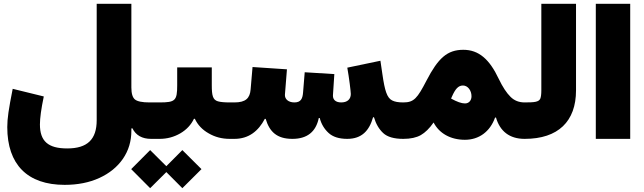

<svg xmlns="http://www.w3.org/2000/svg" viewBox="-20 -737 3417 1019"><path d="M773.4 -193.4C734.9 -193.4 709 -198.7 696.3 -209C683.6 -219.2 677.2 -240.7 677.2 -272.5V-716.8H493.2V-99.1C493.2 2.9 443.8 50.8 336.9 50.8C235.4 50.8 191.9 12.7 191.9 -76.7C191.9 -110.4 198.7 -159.7 212.4 -225.1L47.4 -265.6C36.6 -211.9 29.3 -170.4 24.9 -140.6C20.5 -110.8 18.6 -84.5 18.6 -62.5C18.6 136.2 125.5 244.1 323.2 244.1C392.6 244.1 454.1 231.9 507.3 207.5C560.5 183.1 602.1 149.4 632.3 106C662.1 62.5 677.2 13.2 677.2 -43V-55.2L682.6 -56.2C701.2 -18.6 734.4 0 781.7 0H788.1V-193.4Z M776.9 261.7 862.8 176.3 947.8 261.7 1049.3 160.6 947.8 59.6 862.8 145 776.9 59.6 676.3 160.6ZM920.4 -379.4V-284.7C920.4 -203.1 910.6 -193.4 827.1 -193.4H788.1C770.5 -193.4 763.2 -165.5 763.2 -97.2C763.2 -28.3 770.5 0 788.1 0H827.1C866.7 0 903.3 -9.8 937 -29.3C970.2 -48.8 994.1 -74.7 1009.3 -106.4H1014.2C1029.3 -74.2 1053.7 -48.3 1087.4 -29.3C1120.6 -9.8 1157.7 0 1199.2 0H1210V-193.4H1199.7C1171.4 -193.4 1150.4 -195.3 1136.7 -199.2C1109.4 -207 1104 -230 1104 -284.7V-379.4Z M1964.8 -114.7C1975.1 -79.1 1991.7 -51.3 2013.7 -30.8C2035.6 -10.3 2071.3 0 2120.1 0H2120.6V-193.4H2120.1C2094.2 -193.4 2074.7 -196.8 2061 -204.1C2033.7 -217.8 2022 -256.8 2009.8 -341.3L1999 -414.6L1823.2 -377.9C1833 -323.2 1841.8 -251 1841.8 -238.3C1841.8 -211.4 1824.7 -193.4 1791 -193.4C1759.3 -193.4 1747.1 -210 1747.1 -228V-231.9L1754.4 -343.8L1597.2 -353.5L1588.4 -245.6C1585.9 -213.9 1577.1 -193.4 1542.5 -193.4C1508.8 -193.4 1492.2 -212.4 1492.2 -231.4V-234.9L1502.9 -369.1L1320.3 -381.3L1310.1 -262.2C1306.2 -215.8 1284.2 -193.4 1224.1 -193.4H1210C1192.4 -193.4 1185.1 -166.5 1185.1 -98.6C1185.1 -29.8 1192.9 0 1210 0H1224.1C1300.8 0 1351.6 -42 1385.3 -106H1390.1C1410.2 -38.1 1449.2 0 1531.7 0C1609.9 0 1656.7 -37.1 1671.9 -110.8H1676.8C1685.1 -79.1 1700.7 -52.7 1723.6 -31.7C1746.1 -10.7 1779.3 0 1822.8 0C1900.4 0 1939.9 -43.9 1960 -114.7Z M2120.6 -193.4C2103 -193.4 2095.7 -165.5 2095.7 -97.2C2095.7 -27.3 2103 0 2120.6 0C2159.2 0 2189.9 -6.8 2213.4 -20C2236.3 -33.2 2259.3 -55.2 2281.2 -86.9C2310.5 -29.8 2370.6 4.9 2447.3 4.9C2522 4.9 2580.6 -38.1 2607.4 -112.8L2612.3 -113.3C2633.3 -40.5 2684.1 0 2764.2 0H2764.6V-193.4H2764.2C2734.4 -193.4 2709.5 -203.1 2689.5 -223.1C2668.9 -243.2 2647.9 -274.9 2627 -318.4C2578.1 -422.4 2521 -472.7 2439 -472.7C2353.5 -472.7 2305.2 -428.2 2243.7 -309.6C2194.8 -215.3 2177.2 -193.4 2120.6 -193.4ZM2378.9 -225.1C2396 -263.7 2411.6 -283.2 2437 -283.2C2462.9 -283.2 2482.4 -256.8 2482.4 -226.1C2482.4 -204.1 2468.8 -188 2447.8 -188C2429.2 -188 2404.8 -196.8 2374 -213.9Z M2764.6 -193.4C2757.3 -193.4 2751 -187 2746.1 -174.8C2741.7 -162.1 2739.3 -136.2 2739.3 -97.2C2739.3 -58.1 2741.7 -32.2 2746.1 -19.5C2751 -6.3 2757.3 0 2764.6 0C2942.4 0 3037.1 -92.8 3037.1 -257.3V-716.8H2853V-257.3C2853 -237.3 2851.1 -222.7 2847.7 -213.9C2839.8 -195.8 2817.4 -193.4 2764.6 -193.4Z M3324.7 -716.8H3142.1V0H3324.7Z"/></svg>

Font: Estedad Black
Style: Regular
Weight: 900
Designer: Amin Abedi
Version: Version 7.3